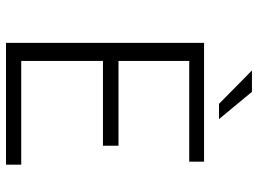

<svg xmlns="http://www.w3.org/2000/svg" viewBox="-130 -730 860 640"><g transform="rotate(90 300.0 -410.0)"><path d="M326.2 -710 214.8 -819.8H286.1L377 -710ZM123 0V-660.2H519V-610.8H183.1V-375H465.8V-323.2H183.1V-50.8H528.8V0Z"/></g></svg>

Font: Office Code Pro Light
Style: Regular
Weight: 300
Designer: Nathan Rutzky & Paul D. Hunt
Foundry: Adobe Systems Incorporated
Version: Version 1.004;PS 001.004;hotconv 1.0.70;makeotf.lib2.5.58329